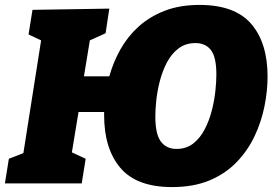

<svg xmlns="http://www.w3.org/2000/svg" viewBox="-34 -745 1115 780"><path d="M-14 0 2 -100 61 -123 133 -581 82 -605 98 -705 410 -710 395 -610 331 -581 307 -435H410Q426 -492 455 -544Q484 -596 528.5 -636.5Q573 -677 634.5 -701Q696 -725 777 -725Q920 -725 986.5 -648Q1053 -571 1053 -434Q1053 -376 1040.5 -313.5Q1028 -251 1000.5 -192.5Q973 -134 928 -87Q883 -40 818 -12.5Q753 15 665 15Q521 15 455 -63Q389 -141 389 -277Q389 -284 389 -290H285L258 -126L314 -100L298 0ZM683 -140Q723 -140 751 -162Q779 -184 797.5 -219.5Q816 -255 826.5 -296Q837 -337 841 -375.5Q845 -414 845 -442Q845 -513 823 -541.5Q801 -570 760 -570Q720 -570 691.5 -548.5Q663 -527 644.5 -492Q626 -457 615.5 -416.5Q605 -376 601 -338Q597 -300 597 -272Q597 -200 619.5 -170Q642 -140 683 -140Z"/></svg>

Font: Bitter Black
Style: Italic
Weight: 900
Italic angle: -9°
Designer: Sol Matas, and Bitter project Authors
Foundry: Sol Matas
Version: Version 2.001